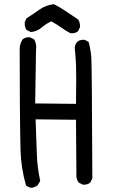

<svg xmlns="http://www.w3.org/2000/svg" viewBox="-20 -864 540 917"><path d="M131 33Q115 31 104 21Q80 -64 78 -148Q74 -324 74 -629Q74 -655 88 -676Q100 -686 117 -686H123L143 -676Q153 -659 153 -638L152 -625L148 -370L343 -368L344 -487Q344 -558 341.5 -581Q339 -604 337 -637Q342 -674 378 -674H384L403 -664Q413 -629 416 -591.5Q419 -554 421 -12L411 8Q399 18 382 18H376L356 8Q347 -4 345 -20L343 -292L150 -294Q154 -188 156 -127Q158 -66 172 0L160 21Q146 31 131 33ZM323 -705H317Q294 -717 271 -733.5Q248 -750 225 -762Q199 -750 177.5 -731.5Q156 -713 127 -711L107 -721Q98 -734 98 -751V-758L107 -777Q139 -797 169 -818.5Q199 -840 238 -844Q269 -828 297 -808.5Q325 -789 353 -771Q362 -758 362 -741V-734L353 -715Q341 -705 323 -705Z"/></svg>

Font: Xiaolai SC
Style: Regular
Weight: 400
Designer: Nozomi Seto 瀬戸のぞみ
Version: Version 3.11;December 4, 2020;FontCreator 13.0.0.2613 64-bit